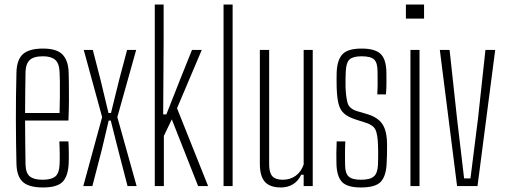

<svg xmlns="http://www.w3.org/2000/svg" viewBox="-20 -820 2230 846"><path d="M169.5 6Q107.5 6 80.8 -18.2Q54 -42.5 52.5 -98Q51.5 -141 50.8 -190Q50 -239 50 -291.2Q50 -343.5 50.5 -396.8Q51 -450 52.5 -501Q54 -557.5 81.5 -581.8Q109 -606 169.5 -606Q229.5 -606 255 -580.2Q280.5 -554.5 282.5 -502Q283 -491 283.5 -456.2Q284 -421.5 283.8 -376.2Q283.5 -331 281.5 -289H90.5Q90.5 -241 91.2 -192Q92 -143 92.5 -95Q93.5 -57 111.5 -42.5Q129.5 -28 167.5 -28Q206.5 -28 223.8 -42.5Q241 -57 242.5 -95Q243.5 -110 243.2 -139.8Q243 -169.5 241.5 -197H281.5Q283 -174 283.2 -144Q283.5 -114 282.5 -98Q279.5 -42.5 255.2 -18.2Q231 6 169.5 6ZM90.5 -322H242.5Q243.5 -357.5 243.8 -394.8Q244 -432 243.8 -461.8Q243.5 -491.5 242.5 -504Q240.5 -542.5 222.2 -557.2Q204 -572 169.5 -572Q127.5 -572 110.5 -555Q93.5 -538 92.5 -504Q92 -461.5 91.2 -415.8Q90.5 -370 90.5 -322Z M347 0 430 -304 349 -600H389L423 -468L458 -322H469L505 -468L540 -600H580L497 -304L582 0H542L500 -162L468 -289H459L429 -162L387 0Z M662 0V-800H701V-643L699 -316H713L777 -478L826 -600H869L760 -343L897 0H853L737 -294L702 -221V0Z M965 0V-800H1005V0Z M1218 6Q1169.5 6 1147.2 -18.8Q1125 -43.5 1125 -98V-600H1166V-95Q1166 -59 1180 -43.5Q1194 -28 1226 -28Q1258.5 -28 1282.8 -45.5Q1307 -63 1318 -95V-600H1358V0H1318V-50H1307Q1293.5 -21.5 1270.5 -7.8Q1247.5 6 1218 6Z M1570.5 6Q1510 6 1487 -18.2Q1464 -42.5 1462.5 -98Q1462 -122 1462 -143.8Q1462 -165.5 1463.5 -197H1501.5Q1500 -167 1500.2 -140.8Q1500.5 -114.5 1500.5 -95Q1500.5 -57 1516 -42.5Q1531.5 -28 1570.5 -28Q1610.5 -28 1627.2 -42.5Q1644 -57 1645.5 -95Q1646 -111 1646.2 -126Q1646.5 -141 1646.2 -155Q1646 -169 1645.5 -182Q1644 -228 1634.5 -248.2Q1625 -268.5 1592.5 -279L1548.5 -293Q1514 -304 1496.2 -319.8Q1478.5 -335.5 1471.8 -362.2Q1465 -389 1463.5 -433Q1463 -456.5 1463 -470.8Q1463 -485 1463.5 -502Q1466 -557.5 1489.8 -581.8Q1513.5 -606 1573.5 -606Q1633 -606 1657.5 -582Q1682 -558 1682.5 -500Q1682.5 -489 1682.8 -459Q1683 -429 1680.5 -404H1642.5Q1643.5 -423 1643.8 -441.5Q1644 -460 1643.8 -476.2Q1643.5 -492.5 1643.5 -505Q1643.5 -543.5 1628.5 -557.8Q1613.5 -572 1573.5 -572Q1535.5 -572 1520.2 -558Q1505 -544 1503.5 -504Q1503 -490.5 1502.5 -471.8Q1502 -453 1502.5 -438Q1504 -394.5 1511.2 -367.5Q1518.5 -340.5 1554.5 -330L1598.5 -317Q1644.5 -303.5 1665 -273Q1685.5 -242.5 1685.5 -181Q1685.5 -156.5 1685.2 -139.5Q1685 -122.5 1683.5 -97Q1680.5 -42.5 1657 -18.2Q1633.5 6 1570.5 6Z M1768.5 -738V-800H1848.5V-738ZM1788.5 0V-600H1828.5V0Z M1994 0 1918 -600H1961L1994 -296L2025 -34H2053L2086 -296L2119 -600H2162L2084 0Z"/></svg>

Font: Big Shoulders Text Thin Thin
Style: Regular
Weight: 250
Version: Version 2.002